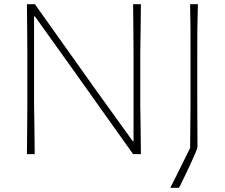

<svg xmlns="http://www.w3.org/2000/svg" viewBox="-20 -733 1069 913"><path d="M108 0Q109 -61 109.2 -117Q109.5 -173 110 -238V-475Q109.5 -540.5 109.2 -596.5Q109 -652.5 108 -713H146Q219.5 -609.5 289 -511.8Q358.5 -414 426 -319L611 -62H615V-475Q614.5 -540.5 614.2 -596.5Q614 -652.5 613 -713H650Q649.5 -652.5 648.8 -596.5Q648 -540.5 647 -475V-238Q648 -173 648.8 -117Q649.5 -61 650 0H613Q551 -87 482.2 -183.8Q413.5 -280.5 331 -396.5L146 -655H142V-238Q143 -173 143.8 -117Q144.5 -61 145 0ZM790 160Q812.5 115 835.5 68.8Q858.5 22.5 884 -29L886 -238V-475Q886 -540.5 885.8 -596.5Q885.5 -652.5 884 -713H921Q919 -652.5 918.5 -596.5Q918 -540.5 918 -475V-269Q918 -211.5 918.5 -152.2Q919 -93 919 -35Q919 -29 909.2 -5.5Q899.5 18 885 49Q870.5 80 855.8 110.2Q841 140.5 831.5 160Z"/></svg>

Font: Commissioner Loud Thin
Style: Regular
Weight: 100
Designer: Kostas Bartsokas
Foundry: Kostas Bartsokas
Version: Version 1.000; ttfautohint (v1.8.3)